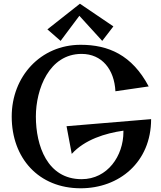

<svg xmlns="http://www.w3.org/2000/svg" viewBox="-20 -978 866 1033"><path d="M338 -299 366 -150C436 -227 546 -261 644 -275V-268C644 -140 559 -14 419 -14C234 -14 173 -195 173 -351C173 -498 244 -688 419 -688C528 -688 595 -605 601 -487L780 -513C690 -683 562 -737 414 -737C198 -737 43 -566 43 -351C43 -127 188 35 414 35C621 35 793 -105 793 -337ZM410 -958 235 -820 306 -758 407 -893 530 -758 590 -836Z"/></svg>

Font: Original Surfer
Style: Regular
Weight: 400
Designer: Astigmatic (AOETI)
Foundry: Astigmatic (AOETI)
Version: Version 1.001